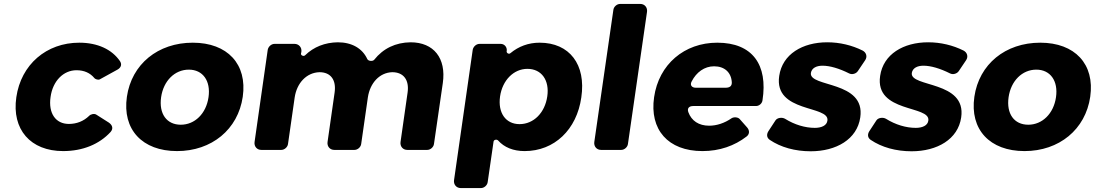

<svg xmlns="http://www.w3.org/2000/svg" viewBox="-20 -762 5565 976"><path d="M383 -545C216 -545 87 -434 63 -268C39 -104 135 6 301 6C401 6 485 -29 542 -91C557 -108 552 -126 533 -139L470 -179C460 -186 441 -182 433 -173C405 -146 370 -132 330 -132C263 -132 225 -186 237 -269C248 -350 302 -405 369 -405C408 -405 438 -391 459 -366C464 -359 480 -354 488 -359L577 -408C595 -418 601 -434 590 -451C549 -511 476 -545 383 -545Z M960 -545C783 -545 649 -436 625 -270C601 -104 703 6 880 6C1056 6 1190 -104 1214 -270C1238 -436 1136 -545 960 -545ZM940 -408C1011 -408 1052 -351 1040 -268C1028 -184 970 -128 899 -128C827 -128 787 -184 799 -268C811 -351 868 -408 940 -408Z M2067 -547C1991 -546 1928 -516 1882 -458C1874 -449 1852 -451 1847 -462C1822 -516 1769 -547 1697 -547C1632 -546 1575 -524 1531 -481C1524 -474 1509 -480 1510 -489L1512 -499C1515 -521 1499 -539 1477 -539H1376C1359 -539 1344 -525 1341 -509L1274 -40C1271 -18 1286 0 1308 0H1410C1426 0 1442 -14 1444 -30L1478 -267C1489 -340 1538 -393 1604 -395C1661 -395 1690 -356 1681 -292L1645 -40C1642 -18 1657 0 1679 0H1782C1798 0 1814 -14 1816 -30L1850 -267C1861 -340 1909 -393 1974 -395C2031 -395 2061 -356 2052 -292L2016 -40C2013 -18 2028 0 2050 0H2152C2168 0 2184 -14 2186 -30L2231 -340C2249 -466 2185 -547 2067 -547Z M2723 -545C2666 -545 2616 -526 2575 -492C2567 -484 2552 -493 2556 -504C2558 -523 2544 -539 2525 -539H2418C2401 -539 2386 -525 2383 -509L2288 154C2285 176 2300 194 2322 194H2425C2441 194 2457 180 2459 164L2489 -43C2491 -52 2505 -55 2512 -48C2543 -13 2589 6 2647 6C2798 6 2912 -103 2935 -267C2960 -434 2875 -545 2723 -545ZM2621 -131C2551 -131 2510 -188 2522 -272C2534 -354 2591 -412 2661 -412C2733 -412 2774 -354 2762 -272C2750 -189 2693 -131 2621 -131Z M3172 -30 3269 -702C3272 -724 3257 -742 3235 -742H3132C3116 -742 3100 -728 3098 -712L3001 -40C2998 -18 3013 0 3035 0H3138C3154 0 3170 -14 3172 -30Z M3626 -545C3459 -545 3329 -435 3305 -268C3281 -104 3375 6 3551 6C3638 6 3714 -21 3775 -68C3791 -80 3791 -99 3778 -114L3740 -157C3731 -167 3710 -168 3699 -161C3663 -136 3623 -123 3585 -123C3532 -123 3495 -148 3479 -192C3472 -212 3483 -223 3504 -223H3823C3839 -223 3854 -236 3856 -252C3884 -432 3806 -545 3626 -545ZM3496 -348C3520 -395 3561 -425 3610 -425C3663 -425 3697 -394 3700 -344C3701 -324 3689 -316 3668 -316H3517C3496 -316 3486 -330 3496 -348Z M4185 -547C4060 -547 3957 -487 3941 -376C3913 -187 4198 -228 4186 -149C4183 -124 4156 -112 4122 -112C4073 -112 4019 -128 3971 -158C3956 -167 3931 -164 3922 -150L3886 -95C3876 -79 3877 -62 3893 -51C3949 -13 4022 7 4101 7C4231 7 4337 -54 4353 -165C4381 -353 4092 -317 4102 -391C4106 -416 4130 -428 4161 -428C4199 -428 4246 -414 4296 -389C4311 -381 4332 -387 4341 -401L4378 -456C4390 -474 4384 -495 4365 -505C4311 -532 4249 -547 4185 -547Z M4698 -547C4573 -547 4470 -487 4454 -376C4426 -187 4711 -228 4699 -149C4696 -124 4669 -112 4635 -112C4586 -112 4532 -128 4484 -158C4469 -167 4444 -164 4435 -150L4399 -95C4389 -79 4390 -62 4406 -51C4462 -13 4535 7 4614 7C4744 7 4850 -54 4866 -165C4894 -353 4605 -317 4615 -391C4619 -416 4643 -428 4674 -428C4712 -428 4759 -414 4809 -389C4824 -381 4845 -387 4854 -401L4891 -456C4903 -474 4897 -495 4878 -505C4824 -532 4762 -547 4698 -547Z M5268 -545C5091 -545 4957 -436 4933 -270C4909 -104 5011 6 5188 6C5364 6 5498 -104 5522 -270C5546 -436 5444 -545 5268 -545ZM5248 -408C5319 -408 5360 -351 5348 -268C5336 -184 5278 -128 5207 -128C5135 -128 5095 -184 5107 -268C5119 -351 5176 -408 5248 -408Z"/></svg>

Font: Trueno
Style: RoundBdIt
Weight: 700
Designer: Julieta Ulanovsky, Jasper
Foundry: Julieta Ulanovsky, Cannot Into Space Fonts
Version: Version 3.001